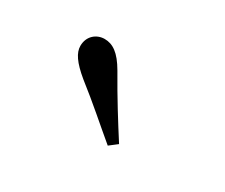

<svg xmlns="http://www.w3.org/2000/svg" viewBox="-53 -963 548 467"><g transform="rotate(30 221.0 -729.5)"><path d="M293 -636C263 -683 234 -729 200 -789C178 -827 158 -840 135 -840C113 -840 92 -824 92 -796C92 -777 105 -757 139 -729C189 -690 229 -654 271 -619Z"/></g></svg>

Font: Source Han Serif CN SemiBold
Style: Regular
Weight: 600
Designer: Ryoko NISHIZUKA 西塚涼子 (kana & ideographs); Frank Grießhammer (Latin, Greek & Cyrillic); Wenlong ZHANG 张文龙 (bopomofo); San
Foundry: Adobe Systems Incorporated
Version: Version 1.000;PS 1;hotconv 16.6.53;makeotf.lib2.5.65590